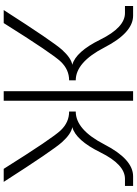

<svg xmlns="http://www.w3.org/2000/svg" viewBox="129 -867 738 1036"><g transform="rotate(90 498.0 -349.0)"><path d="M891.1 0Q725.6 -263.7 682.6 -308.3Q639.6 -353 582 -353V-388.7Q679.7 -388.7 759.5 -543.5Q839.4 -698.2 931.2 -698.2H983.4V-654.3H944.8Q867.7 -654.3 802.2 -521.7Q736.8 -389.2 666 -370.1Q702.6 -363.8 746.6 -315.2Q790.5 -266.6 961.4 0ZM523.4 -698.2V0H472.2V-698.2ZM34.2 0Q205.1 -266.6 249 -315.2Q293 -363.8 329.6 -370.1Q258.8 -389.2 193.4 -521.7Q127.9 -654.3 50.8 -654.3H12.2V-698.2H64.5Q156.2 -698.2 236.1 -543.5Q315.9 -388.7 413.6 -388.7V-353Q356 -353 313 -308.3Q270 -263.7 104.5 0Z"/></g></svg>

Font: Sansation Light
Style: Light
Weight: 300
Designer: Bernd Montag
Version: Version 1.301